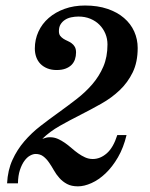

<svg xmlns="http://www.w3.org/2000/svg" viewBox="-20 -658 540 689"><path d="M131.8 -159.7Q142.1 -163.1 147 -164.3Q151.9 -165.5 159.7 -165.5Q174.3 -165.5 187.5 -159.7Q200.7 -153.8 212.9 -145.3Q225.1 -136.7 236.8 -126.5Q248.5 -116.2 260.5 -107.7Q272.5 -99.1 285.4 -93.3Q298.3 -87.4 313 -87.4Q339.8 -87.4 363.3 -107.9Q386.7 -128.4 400.9 -173.3H434.1Q423.3 -127.9 403.3 -93.5Q383.3 -59.1 358.9 -35.9Q334.5 -12.7 308.3 -1Q282.2 10.7 259.8 10.7Q236.3 10.7 220.5 2.2Q204.6 -6.3 193.1 -19.3Q181.6 -32.2 173.1 -47.4Q164.6 -62.5 155.5 -75.4Q146.5 -88.4 135.3 -96.9Q124 -105.5 107.9 -105.5Q98.6 -105.5 87.9 -99.6Q77.1 -93.8 67.6 -80.8Q58.1 -67.9 51.5 -47.9Q44.9 -27.8 44.4 0H5.4Q7.8 -47.4 24.7 -84.2Q41.5 -121.1 67.4 -151.1Q93.3 -181.2 125.5 -206.1Q157.7 -231 190.7 -254.6Q223.6 -278.3 255.1 -302.7Q286.6 -327.1 311.3 -355.7Q335.9 -384.3 350.8 -418.9Q365.7 -453.6 365.7 -498.5Q365.7 -519 358.2 -537.1Q350.6 -555.2 337.2 -568.8Q323.7 -582.5 304.4 -590.6Q285.2 -598.6 261.7 -598.6Q248.5 -598.6 235.8 -595.9Q223.1 -593.3 213.4 -586.9Q203.6 -580.6 197.5 -570.8Q191.4 -561 191.4 -546.4Q191.4 -535.6 196 -529.5Q200.7 -523.4 207.5 -519Q214.4 -514.6 222.2 -511.2Q230 -507.8 236.8 -502.9Q243.7 -498 248.3 -490.2Q252.9 -482.4 252.9 -469.7Q252.9 -456.5 249 -445.1Q245.1 -433.6 236.6 -425Q228 -416.5 214.8 -411.6Q201.7 -406.7 183.1 -406.7Q164.6 -406.7 149.9 -412.6Q135.3 -418.5 125.2 -428.7Q115.2 -439 110.1 -453.1Q105 -467.3 105 -483.9Q105 -516.1 117.9 -544.4Q130.9 -572.8 154.8 -593.5Q178.7 -614.3 211.7 -626.2Q244.6 -638.2 285.2 -638.2Q330.6 -638.2 365.7 -626.2Q400.9 -614.3 425 -593.5Q449.2 -572.8 461.7 -544.9Q474.1 -517.1 474.1 -485.8Q474.1 -435.1 456.3 -398.4Q438.5 -361.8 409.4 -334.2Q380.4 -306.6 343.5 -285.9Q306.6 -265.1 268.6 -245.8Q230.5 -226.6 194.6 -206.3Q158.7 -186 131.8 -159.7Z"/></svg>

Font: Arian Grqi
Style: Regular
Weight: 400
Designer: Ruben Hakobyan (Tarumian)
Foundry: Ruben Hakobyan (Tarumian)
Version: Version 1.003